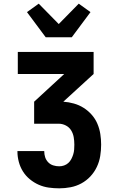

<svg xmlns="http://www.w3.org/2000/svg" viewBox="-20 -1018 640 1046"><path d="M303 8Q274 8 245.5 4Q217 0 191 -11.5Q165 -23 142.5 -41.5Q120 -60 105 -84Q90 -108 82.5 -136Q75 -164 75 -192V-195H221V-194Q221 -177 226 -161.5Q231 -146 242.5 -134Q254 -122 270 -117Q286 -112 303 -112Q316 -112 329 -116.5Q342 -121 352 -130Q362 -139 368.5 -151.5Q375 -164 379 -177Q383 -190 384 -203.5Q385 -217 385 -230Q385 -251 381.5 -271Q378 -291 367.5 -308Q357 -325 338.5 -334.5Q320 -344 300 -344H166V-464L330 -615H77V-735H490V-615L325 -464Q354 -462 382.5 -454Q411 -446 435.5 -430.5Q460 -415 479.5 -393Q499 -371 510.5 -344Q522 -317 526.5 -288Q531 -259 531 -230Q531 -199 526 -168Q521 -137 507.5 -108.5Q494 -80 472.5 -57Q451 -34 423.5 -19Q396 -4 365 2Q334 8 303 8ZM229 -815 127 -952 191 -998 300 -887 409 -998 473 -952 371 -815Z"/></svg>

Font: Iosevka Heavy Extended
Style: Regular
Weight: 900
Width: 7
Monospace: yes
Designer: Belleve Invis
Foundry: Belleve Invis
Version: Version 32.5.0; ttfautohint (v1.8.4)